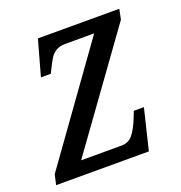

<svg xmlns="http://www.w3.org/2000/svg" viewBox="-104 -625 672 714"><g transform="rotate(-20 232.0 -268.0)"><path d="M8 -40 325 -482H211Q188 -482 173.5 -473Q159 -464 149.5 -448.5Q140 -433 124 -400L122 -396H83L122 -536H444L436 -496L118 -55H277Q306 -55 323 -76Q340 -97 356 -138L365 -161H405L366 0H-1Z"/></g></svg>

Font: Noto Serif Narrow
Style: Italic
Weight: 400
Width: 4
Italic angle: -12°
Designer: Monotype Design Team
Foundry: Monotype Imaging Inc.
Version: Version 1.001